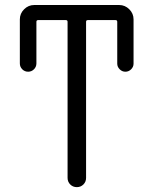

<svg xmlns="http://www.w3.org/2000/svg" viewBox="-20 -773 615 770"><path d="M332 -692.4Q325.2 -692.4 325.2 -685.5V-59.6Q325.2 -43.9 314.5 -33.2Q303.7 -22.5 288.1 -22.5Q272.5 -22.5 261.7 -33.2Q251 -43.9 251 -59.6V-685.5Q251 -692.4 244.1 -692.4H132.8Q126 -692.4 126 -685.5V-518.6Q126 -504.9 116.2 -495.1Q106.4 -485.4 92.8 -485.4Q79.1 -485.4 69.3 -495.1Q59.6 -504.9 59.6 -518.6V-695.3Q59.6 -718.8 76.7 -735.8Q93.8 -752.9 117.2 -752.9H458Q481.4 -752.9 498.5 -735.8Q515.6 -718.8 515.6 -695.3V-517.6Q515.6 -504.9 505.9 -495.1Q496.1 -485.4 482.9 -485.4Q469.7 -485.4 460 -495.1Q450.2 -504.9 450.2 -517.6V-685.5Q450.2 -692.4 443.4 -692.4Z"/></svg>

Font: Gen Jyuu Gothic P Normal
Style: Regular
Weight: 300
Designer: [Source Han Sans]
Ryoko NISHIZUKA  (kana & ideographs); Paul D. Hunt (Latin, Greek & Cyrillic); Wenlong ZHANG  (bopomofo
Version: Version 1.002.20150607